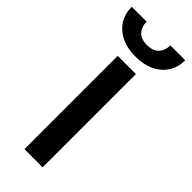

<svg xmlns="http://www.w3.org/2000/svg" viewBox="-272 -762 794 794"><g transform="rotate(45 125.5 -365.0)"><path d="M194.8 -730H281.7Q281.7 -669.4 239.3 -632.3Q196.8 -595.2 125 -595.2Q53.7 -595.2 11.2 -632.3Q-31.2 -669.4 -31.2 -730H55.7Q55.7 -700.7 72.5 -681.6Q89.4 -662.6 125 -662.6Q160.2 -662.6 177.5 -681.6Q194.8 -700.7 194.8 -730ZM71.3 0V-545.4H177.7V0Z"/></g></svg>

Font: Interop Med
Style: Regular
Weight: 500
Designer: Rasmus Andersson, Google, Jang Haemin
Foundry: jhaemin
Version: Version 1.007